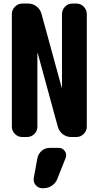

<svg xmlns="http://www.w3.org/2000/svg" viewBox="-20 -750 540 1051"><path d="M302.7 59.6Q322.3 59.6 334.5 76.7Q346.7 93.8 339.8 113.3L294.9 226.6Q286.1 251 265.1 265.6Q244.1 280.3 217.8 280.3H211.9Q189.5 280.3 175.3 263.2Q161.1 246.1 165 223.6L184.6 116.2Q189.5 91.8 208 75.7Q226.6 59.6 252 59.6ZM398.4 -730.5Q421.9 -730.5 438.5 -713.4Q455.1 -696.3 455.1 -672.9V-56.6Q455.1 -33.2 438 -16.6Q420.9 0 398.4 0H369.1Q343.8 0 323.7 -15.6Q303.7 -31.2 296.9 -54.7L186.5 -459Q186.5 -460 185.5 -460Q184.6 -460 184.6 -459V-56.6Q184.6 -33.2 168 -16.6Q151.4 0 127.9 0H101.6Q78.1 0 61.5 -17.1Q44.9 -34.2 44.9 -56.6V-672.9Q44.9 -696.3 62 -713.4Q79.1 -730.5 101.6 -730.5H134.8Q160.2 -730.5 180.2 -714.8Q200.2 -699.2 207 -674.8L317.4 -271.5Q317.4 -270.5 318.4 -270Q319.3 -269.5 319.3 -271.5V-672.9Q319.3 -696.3 335.9 -713.4Q352.5 -730.5 376 -730.5Z"/></svg>

Font: Rounded Mgen+ 2m bold
Style: Bold
Weight: 700
Designer: [Source Han Sans]
Ryoko NISHIZUKA  (kana & ideographs); Paul D. Hunt (Latin, Greek & Cyrillic); Wenlong ZHANG  (bopomofo
Version: Version 1.059.20150602